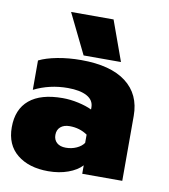

<svg xmlns="http://www.w3.org/2000/svg" viewBox="-91 -766 749 850"><g transform="rotate(10 284.0 -341.0)"><path d="M160 -697H351L416 -517H248ZM-10 -149Q-10 -230 41 -272.5Q92 -315 190 -315Q225 -315 261 -307Q297 -299 322 -287V-296Q322 -329 291 -346Q260 -363 205 -363Q123 -363 53 -328V-460Q85 -476 135 -485.5Q185 -495 242 -495Q374 -495 443.5 -442Q513 -389 513 -292V0H333V-38Q311 -14 271 0.5Q231 15 182 15Q95 15 42.5 -27.5Q-10 -70 -10 -149ZM322 -137V-174Q287 -198 242 -198Q216 -198 201 -185Q186 -172 186 -149Q186 -127 200.5 -114Q215 -101 241 -101Q267 -101 289 -111Q311 -121 322 -137Z"/></g></svg>

Font: Readiness ExtraBold
Style: Regular
Weight: 800
Designer: Katatrad Team
Foundry: CadsonDemak
Version: Version 1.00;January 16, 2020;FontCreator 12.0.0.2550 64-bit